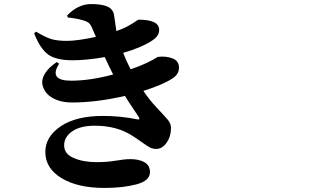

<svg xmlns="http://www.w3.org/2000/svg" viewBox="-20 -844 1540 937"><path d="M310.5 -758.8 307.6 -768.6Q361.3 -824.2 424.8 -824.2Q477.5 -824.2 505.4 -811.5Q533.2 -798.8 537.1 -767.6Q543.9 -717.8 547.9 -692.4Q580.1 -703.1 605.5 -717.3Q630.9 -731.4 642.1 -739.7Q653.3 -748 656.2 -748Q756.8 -748 756.8 -698.2Q756.8 -668.9 724.6 -647.5Q674.8 -613.3 581.1 -585.9Q591.8 -556.6 617.2 -505.9Q661.1 -520.5 692.9 -535.6Q724.6 -550.8 736.8 -558.6Q749 -566.4 750 -566.4Q790 -571.3 821.8 -559.1Q853.5 -546.9 853.5 -513.7Q853.5 -481.4 821.3 -460.9Q773.4 -429.7 679.7 -400.4Q709 -356.4 745.1 -318.4Q781.2 -280.3 797.9 -260.7Q814.5 -241.2 814.5 -220.7Q814.5 -177.7 793 -147.5Q771.5 -117.2 743.2 -117.2Q726.6 -117.2 713.4 -123.5Q700.2 -129.9 673.8 -148.9Q647.5 -168 624 -182.6Q548.8 -230.5 442.4 -230.5Q372.1 -230.5 332.5 -203.1Q293 -175.8 293 -134.8Q293 -92.8 339.8 -72.8Q386.7 -52.7 451.2 -52.7Q503.9 -52.7 545.9 -60.1Q587.9 -67.4 617.2 -67.4Q658.2 -67.4 685.1 -52.2Q711.9 -37.1 711.9 -3.9Q711.9 38.1 646 55.7Q580.1 73.2 490.2 73.2Q359.4 73.2 280.3 25.4Q201.2 -22.5 201.2 -102.5Q201.2 -176.8 275.9 -227.5Q350.6 -278.3 483.4 -278.3Q566.4 -278.3 649.4 -261.7Q665 -257.8 658.2 -271.5Q652.3 -281.2 628.9 -315.4Q605.5 -349.6 589.8 -376Q451.2 -343.8 330.1 -343.8Q290 -343.8 257.8 -356Q225.6 -368.2 208 -388.7Q190.4 -409.2 186.5 -434.1Q182.6 -459 200.7 -487.3Q218.8 -515.6 256.8 -541L268.6 -533.2Q215.8 -450.2 327.1 -450.2Q419.9 -450.2 532.2 -480.5Q530.3 -483.4 514.6 -515.6Q499 -547.9 491.2 -565.4Q401.4 -549.8 335 -549.8Q253.9 -549.8 214.8 -578.1Q175.8 -606.4 146.5 -681.6L156.2 -689.5Q201.2 -662.1 230.5 -653.3Q259.8 -644.5 306.6 -644.5Q357.4 -644.5 448.2 -664.1L433.6 -697.3Q424.8 -720.7 415.5 -730Q406.2 -739.3 384.8 -745.1Q355.5 -753.9 310.5 -758.8Z"/></svg>

Font: Bpmf Zihi Serif Heavy
Style: Heavy
Weight: 900
Foundry: But Ko
Version: Version 1.320